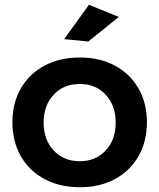

<svg xmlns="http://www.w3.org/2000/svg" viewBox="-20 -780 668 805"><path d="M353 -760 478 -709 350 -606 249 -616ZM596 -268Q596 -187 560.5 -125Q525 -63 461.5 -29Q398 5 315 5Q231 5 167 -29Q103 -63 67.5 -125Q32 -187 32 -268Q32 -348 67.5 -409.5Q103 -471 167 -505Q231 -539 315 -539Q398 -539 461.5 -505Q525 -471 560.5 -409.5Q596 -348 596 -268ZM163 -266Q163 -194 205 -149Q247 -104 315 -104Q381 -104 423 -149Q465 -194 465 -266Q465 -338 423 -383Q381 -428 315 -428Q247 -428 205 -383Q163 -338 163 -266Z"/></svg>

Font: TypoPRO Montserrat Alternates
Style: Regular
Weight: 500
Designer: Julieta Ulanovsky
Foundry: Julieta Ulanovsky
Version: Version 6.001